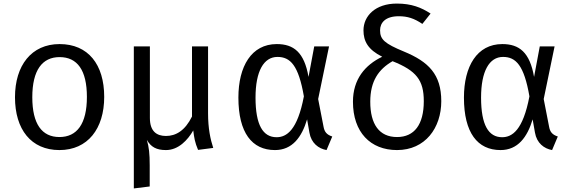

<svg xmlns="http://www.w3.org/2000/svg" viewBox="-20 -828 3198 1076"><path d="M314 -581C156 -581 64 -461 64 -283C64 -103 154 13 313 13C472 13 564 -107 564 -285C564 -467 474 -581 314 -581ZM314 -508C413 -508 467 -435 467 -285C467 -133 411 -60 313 -60C215 -60 161 -133 161 -283C161 -435 217 -508 314 -508Z M1175 1C1159 -48 1146 -108 1146 -193V-568H1056V-175C1017 -96 966 -66 910 -66C858 -66 820 -92 820 -167V-568H730V228L819 217V99C819 33 815 -3 803 -44C826 -4 857 13 910 13C980 13 1032 -43 1063 -97C1068 -57 1072 -30 1090 12Z M1531 -581C1389 -581 1316 -456 1316 -281C1316 -84 1392 13 1521 13C1618 13 1671 -59 1701 -159L1714 -85C1724 -26 1765 5 1810 13L1842 -63C1811 -73 1798 -89 1793 -119L1763 -273L1824 -568H1741L1709 -397C1685 -535 1626 -581 1531 -581ZM1535 -509C1607 -509 1653 -462 1683 -288C1647 -98 1586 -59 1530 -59C1454 -59 1412 -127 1412 -281C1412 -429 1458 -509 1535 -509Z M2244 -539C2135 -584 2110 -607 2110 -658C2110 -701 2140 -737 2215 -737C2264 -737 2301 -725 2347 -694L2393 -752C2341 -786 2286 -808 2204 -808C2083 -808 2017 -738 2017 -658C2017 -597 2042 -550 2122 -510C2026 -464 1958 -384 1958 -258C1958 -87 2056 13 2205 13C2363 13 2453 -111 2453 -261C2453 -411 2382 -482 2244 -539ZM2205 -60C2105 -60 2055 -132 2055 -258C2055 -374 2102 -440 2180 -485C2313 -432 2355 -379 2355 -261C2355 -130 2302 -60 2205 -60Z M2795 -581C2653 -581 2580 -456 2580 -281C2580 -84 2656 13 2785 13C2882 13 2935 -59 2965 -159L2978 -85C2988 -26 3029 5 3074 13L3106 -63C3075 -73 3062 -89 3057 -119L3027 -273L3088 -568H3005L2973 -397C2949 -535 2890 -581 2795 -581ZM2799 -509C2871 -509 2917 -462 2947 -288C2911 -98 2850 -59 2794 -59C2718 -59 2676 -127 2676 -281C2676 -429 2722 -509 2799 -509Z"/></svg>

Font: Glow Sans SC Normal Book
Style: Regular
Weight: 500
Designer: Ryoko NISHIZUKA (kana, bopomofo & ideographs); Paul D. Hunt (Latin, Greek & Cyrillic); Sandoll Communications, Soo-young
Version: Version 0.93